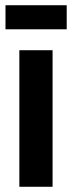

<svg xmlns="http://www.w3.org/2000/svg" viewBox="-20 -714 275 734"><path d="M54 0V-522H181V0ZM1 -602V-694H235V-602Z"/></svg>

Font: Bricolage Grotesque 60pt SemiBold
Style: Regular
Weight: 600
Version: Version 1.001;gftools[0.9.33.dev8+g029e19f]